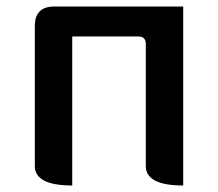

<svg xmlns="http://www.w3.org/2000/svg" viewBox="-20 -570 669 590"><path d="M202 0Q87 0 87 -60V-490Q87 -550 147 -550H543V0Q428 0 428 -60V-435Q428 -458 405 -458H202V0Z"/></svg>

Font: Swei Half Moon CJK TC
Style: Medium
Weight: 500
Version: Version 2.125